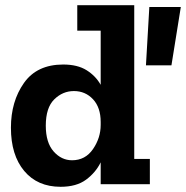

<svg xmlns="http://www.w3.org/2000/svg" viewBox="-20 -708 715 738"><path d="M556 0H367V-84Q348 -45 311 -17.5Q274 10 213 10Q124 10 73 -51Q22 -112 22 -217Q22 -318 72 -389Q122 -460 223 -460Q278 -460 313 -438Q348 -416 367 -382V-590H277V-688H496V-97H556ZM675 -681 639 -457H541L554 -681ZM367 -228V-239Q367 -295 337.5 -326.5Q308 -358 264 -358Q221 -358 188.5 -326Q156 -294 156 -225Q156 -160 186 -126Q216 -92 257 -92Q308 -92 337.5 -135Q367 -178 367 -228Z"/></svg>

Font: Zilla Slab Bold
Style: Bold
Weight: 700
Designer: Typotheque.com
Foundry: Typotheque type foundry
Version: Version 1.1; 2017; ttfautohint (v1.6)